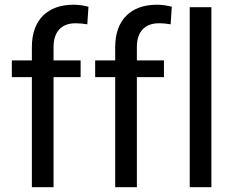

<svg xmlns="http://www.w3.org/2000/svg" viewBox="-20 -780 977 800"><path d="M203.1 0V-458.5H315.9V-528.3H203.1V-584C203.1 -647.9 236.3 -683.1 294.9 -683.1C312 -683.1 330.1 -681.2 343.8 -678.7L348.6 -752C328.1 -757.3 307.6 -760.3 286.6 -760.3C178.7 -760.3 112.8 -697.8 112.8 -584V-528.3H29.3V-458.5H112.8V0ZM550.3 0V-458.5H663.1V-528.3H550.3V-584C550.3 -647.9 583.5 -683.1 642.1 -683.1C659.2 -683.1 677.2 -681.2 690.9 -678.7L695.8 -752C675.3 -757.3 654.8 -760.3 633.8 -760.3C525.9 -760.3 460 -697.8 460 -584V-528.3H376.5V-458.5H460V0ZM860.8 -750H770.5V0H860.8Z"/></svg>

Font: Nahid
Style: Regular
Weight: 400
Foundry: DejaVu fonts team - Redesigned by Saber Rastikerdar
Version: Version 0.3.0